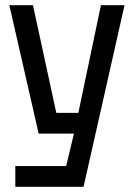

<svg xmlns="http://www.w3.org/2000/svg" viewBox="-20 -720 515 740"><path d="M39 0V-80H235L265 -205H129L16 -700H107L197 -285H282L369 -700H460L302 0Z"/></svg>

Font: Tektur SemiCondensed
Style: Regular
Weight: 400
Width: 4
Designer: Adam Jagosz
Foundry: Adam Jagosz
Version: Version 1.005;gftools[0.9.30]